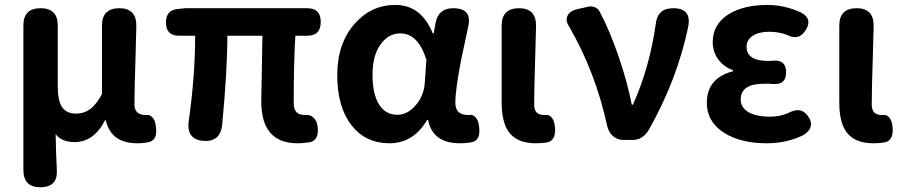

<svg xmlns="http://www.w3.org/2000/svg" viewBox="-20 -581 3748 797"><path d="M147.5 196.3Q77.1 196.3 77.1 124V-174.8V-475.6Q77.1 -546.9 148.4 -546.9Q219.7 -546.9 219.7 -475.6V-223.6Q219.7 -163.1 237.8 -136.2Q255.9 -109.4 295.9 -109.4Q328.1 -109.4 352.5 -127Q378.9 -145.5 403.3 -190.4V-474.6Q403.3 -546.9 475.6 -546.9Q547.9 -546.9 545.9 -470.7Q544.9 -434.6 543 -360.4Q538.1 -206.1 538.1 -148.4Q538.1 -103.5 585 -103.5Q585.9 -103.5 586.9 -103.5Q601.6 -106.4 613.3 -92.8Q624 -81.1 626 -63.5Q636.7 -2.9 601.6 7.8Q581.1 13.7 548.8 13.7Q441.4 13.7 418.9 -82H416Q370.1 8.8 289.1 8.8Q236.3 8.8 210.9 -24.4Q212.9 70.3 215.8 121.1Q221.7 196.3 147.5 196.3Z M1214.8 13.7Q1064.5 13.7 1064.5 -160.2Q1064.5 -177.7 1066.4 -261.7Q1068.4 -379.9 1069.3 -432.6H923.8Q923.8 -292 902.3 -62.5Q894.5 7.8 827.1 3.9Q752 0 763.7 -81.1Q790 -265.6 790 -432.6H722.7Q668.9 -432.6 668.9 -488.3Q668.9 -540 719.7 -543.9L750 -546.9H1030.3H1254.9Q1311.5 -546.9 1311.5 -490.2Q1311.5 -432.6 1254.9 -432.6H1206.1Q1199.2 -329.1 1199.2 -153.3Q1199.2 -126 1211.9 -114.3Q1222.7 -103.5 1250 -103.5Q1268.6 -105.5 1281.7 -92.3Q1294.9 -79.1 1297.9 -59.6Q1306.6 -2.9 1269.5 8.8Q1242.2 13.7 1214.8 13.7Z M1596.7 13.7Q1498 13.7 1439.5 -60.5Q1379.9 -136.7 1379.9 -269Q1379.9 -401.4 1453.1 -483.4Q1521.5 -560.5 1621.1 -560.5Q1728.5 -560.5 1776.4 -442.4H1780.3L1788.1 -486.3Q1799.8 -546.9 1861.3 -546.9Q1940.4 -546.9 1923.8 -471.7Q1918.9 -449.2 1909.2 -402.8Q1899.4 -356.4 1894.5 -334Q1870.1 -208 1870.1 -154.3Q1870.1 -103.5 1923.8 -103.5Q1924.8 -103.5 1925.8 -103.5Q1942.4 -107.4 1954.1 -93.8Q1964.8 -82 1967.8 -62.5Q1977.5 -3.9 1944.3 7.8Q1920.9 13.7 1888.7 13.7Q1776.4 13.7 1756.8 -83H1752.9Q1696.3 13.7 1596.7 13.7ZM1629.9 -104.5Q1670.9 -104.5 1705.1 -143.6Q1739.3 -182.6 1743.2 -236.3L1750 -333Q1715.8 -442.4 1641.6 -442.4Q1594.7 -442.4 1562.5 -400.4Q1526.4 -354.5 1526.4 -270.5Q1526.4 -188.5 1554.7 -145.5Q1581.1 -104.5 1629.9 -104.5Z M2204.1 13.7Q2127 13.7 2092.8 -32.2Q2062.5 -73.2 2062.5 -155.3V-350.6V-474.6Q2062.5 -546.9 2134.8 -546.9Q2207 -546.9 2205.1 -470.7Q2204.1 -434.6 2202.1 -360.4Q2197.3 -206.1 2197.3 -148.4Q2197.3 -124 2208 -113.8Q2218.8 -103.5 2241.2 -103.5Q2242.2 -103.5 2243.2 -103.5Q2257.8 -106.4 2269.5 -93.8Q2279.3 -82 2282.2 -64.5Q2292 -3.9 2256.8 8.8Q2234.4 13.7 2204.1 13.7Z M2568.4 0Q2543 0 2524.4 -16.1Q2505.9 -32.2 2500 -59.6Q2452.1 -282.2 2340.8 -473.6Q2326.2 -496.1 2335.9 -516.1Q2345.7 -536.1 2377 -543L2379.9 -543.9L2419.9 -552.7Q2434.6 -556.6 2448.2 -551.3Q2461.9 -545.9 2467.8 -535.2Q2509.8 -458 2548.8 -343.8Q2585 -237.3 2602.5 -146.5H2607.4Q2676.8 -301.8 2702.1 -481.4Q2709 -546.9 2774.4 -546.9Q2851.6 -546.9 2836.9 -470.7Q2792 -252.9 2673.8 -43Q2648.4 0 2605.5 0Z M3163.1 13.7Q3054.7 13.7 2986.3 -29.3Q2914.1 -75.2 2914.1 -154.3Q2914.1 -256.8 3022.5 -285.2V-290Q2982.4 -303.7 2959 -337.9Q2938.5 -369.1 2938.5 -406.2Q2938.5 -481.4 3006.8 -523.4Q3069.3 -560.5 3166 -560.5Q3237.3 -560.5 3306.6 -528.3Q3352.5 -502.9 3326.2 -459Q3297.9 -409.2 3246.1 -436.5Q3211.9 -449.2 3172.9 -449.2Q3130.9 -449.2 3105 -432.6Q3079.1 -416 3079.1 -386.7Q3079.1 -328.1 3168.9 -328.1Q3181.6 -328.1 3188.5 -329.1Q3243.2 -334 3243.2 -281.2Q3243.2 -227.5 3188.5 -232.4Q3181.6 -232.4 3168.9 -233.4Q3157.2 -233.4 3151.4 -233.4Q3054.7 -233.4 3054.7 -168Q3054.7 -134.8 3086.4 -115.7Q3118.2 -96.7 3177.7 -96.7Q3216.8 -96.7 3251 -111.3Q3306.6 -142.6 3336.9 -94.7Q3364.3 -51.8 3315.4 -20.5Q3247.1 13.7 3163.1 13.7Z M3605.5 13.7Q3528.3 13.7 3494.1 -32.2Q3463.9 -73.2 3463.9 -155.3V-350.6V-474.6Q3463.9 -546.9 3536.1 -546.9Q3608.4 -546.9 3606.4 -470.7Q3605.5 -434.6 3603.5 -360.4Q3598.6 -206.1 3598.6 -148.4Q3598.6 -124 3609.4 -113.8Q3620.1 -103.5 3642.6 -103.5Q3643.6 -103.5 3644.5 -103.5Q3659.2 -106.4 3670.9 -93.8Q3680.7 -82 3683.6 -64.5Q3693.4 -3.9 3658.2 8.8Q3635.7 13.7 3605.5 13.7Z"/></svg>

Font: Bpmf GenSen Rounded B
Style: B
Weight: 700
Foundry: But Ko
Version: Version 1.320